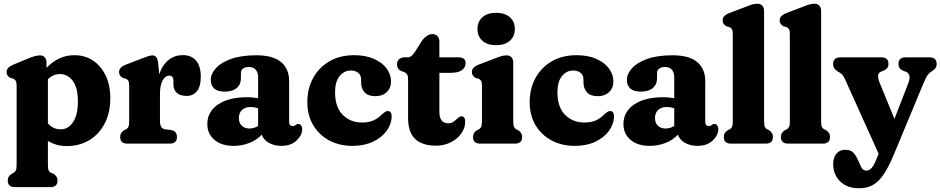

<svg xmlns="http://www.w3.org/2000/svg" viewBox="-20 -769 5035 1028"><path d="M229 -434V-406Q260.5 -438.5 297.5 -456Q334.5 -473.5 378.5 -473.5Q434.5 -473.5 477.8 -444.8Q521 -416 545.8 -364.5Q570.5 -313 570.5 -244Q570.5 -164.5 540.2 -107Q510 -49.5 457.5 -18.2Q405 13 338 13Q280.5 13 236.5 -14.5V111.5Q236.5 134 240.2 142.8Q244 151.5 252 156L266 161Q276 167.5 282 176.2Q288 185 288 197.5Q288 233 249 233H60Q21.5 233 21.5 197.5Q21.5 185 27.2 176.5Q33 168 43.5 161L53.5 156Q61 151.5 65 142.8Q69 134 69 111.5V-309.5Q69 -329 64.2 -336.5Q59.5 -344 50.5 -348L37 -351Q15 -363 15 -383Q15 -407.5 49.5 -422L129 -455Q169.5 -472.5 194 -472.5Q210.5 -472.5 219.8 -461.8Q229 -451 229 -434ZM301 -372.5Q264.5 -372.5 236.5 -345V-108Q252 -91 269 -83.8Q286 -76.5 305.5 -76.5Q345 -76.5 371 -115Q397 -153.5 397 -225.5Q397 -299.5 369.8 -336Q342.5 -372.5 301 -372.5Z M827 -429 832.5 -371.5Q850.5 -423.5 883.8 -448.8Q917 -474 959 -474Q1003.5 -474 1029.2 -444.8Q1055 -415.5 1055 -358.5Q1055 -305.5 1034.2 -280.5Q1013.5 -255.5 979.5 -255.5Q944.5 -255.5 926.5 -272Q908.5 -288.5 908.5 -317.5V-336.5Q908.5 -364 885.5 -364Q865.5 -364 851 -339Q836.5 -314 836.5 -264.5V-121.5Q836.5 -81 863 -77L896.5 -72.5Q913 -70 920.2 -60Q927.5 -50 927.5 -35.5Q927.5 0 888 0H662.5Q623.5 0 623.5 -35.5Q623.5 -48.5 629.2 -57Q635 -65.5 645.5 -72.5L656 -77Q663.5 -81.5 667.5 -90.2Q671.5 -99 671.5 -121.5V-309.5Q671.5 -329 666.8 -336.5Q662 -344 653 -348L639 -351Q617.5 -362.5 617.5 -383Q617.5 -408.5 651.5 -422L742.5 -457Q761 -464 774 -468.2Q787 -472.5 796.5 -472.5Q809 -472.5 816.5 -463.2Q824 -454 827 -429Z M1090 -104.5Q1090 -171 1147.5 -209.8Q1205 -248.5 1303 -248.5Q1335.5 -248.5 1362 -243V-357Q1362 -382 1348.8 -396.2Q1335.5 -410.5 1312.5 -410.5Q1293.5 -410.5 1281.8 -402Q1270 -393.5 1270 -380V-352.5Q1270 -316.5 1247.2 -297.5Q1224.5 -278.5 1182.5 -278.5Q1144.5 -278.5 1126.5 -295.2Q1108.5 -312 1108.5 -341Q1108.5 -373.5 1135.8 -403.8Q1163 -434 1217.2 -453.5Q1271.5 -473 1352.5 -473Q1442 -473 1485 -436.5Q1528 -400 1528 -336V-115Q1528 -106.5 1532.5 -100.2Q1537 -94 1547 -94Q1553 -94 1556.8 -95.8Q1560.5 -97.5 1563.5 -100Q1566 -102 1569 -103.8Q1572 -105.5 1576 -105.5Q1586.5 -105.5 1592.2 -97.5Q1598 -89.5 1598 -77.5Q1598 -45.5 1568 -16.8Q1538 12 1487 12Q1448 12 1419.5 -4.2Q1391 -20.5 1381.5 -48Q1355.5 -19.5 1315.5 -3.8Q1275.5 12 1230.5 12Q1166 12 1128 -20.5Q1090 -53 1090 -104.5ZM1259 -137.5Q1259 -110.5 1274.5 -95.8Q1290 -81 1315 -81Q1340.5 -81 1362 -94.5V-189Q1343 -196 1320.5 -196Q1292.5 -196 1275.8 -180.2Q1259 -164.5 1259 -137.5Z M2073.5 -333Q2073.5 -297.5 2050.5 -275.8Q2027.5 -254 1989.5 -254Q1951.5 -254 1932.5 -274.5Q1913.5 -295 1913.5 -328V-343Q1913.5 -365.5 1898.8 -378.5Q1884 -391.5 1858 -391.5Q1822.5 -391.5 1798.2 -361.5Q1774 -331.5 1774 -275.5Q1774 -195 1815.2 -154Q1856.5 -113 1917.5 -113Q1955.5 -113 1980.8 -124.8Q2006 -136.5 2025.5 -157Q2037.5 -167.5 2044 -171Q2050.5 -174.5 2057 -174.5Q2077 -173.5 2077 -145.5Q2076 -104 2049.8 -68Q2023.5 -32 1976.5 -10Q1929.5 12 1867 12Q1797 12 1742.5 -17.2Q1688 -46.5 1656.8 -99.2Q1625.5 -152 1625.5 -222.5Q1625.5 -294 1656.2 -350.8Q1687 -407.5 1743.2 -440.5Q1799.5 -473.5 1876.5 -473.5Q1937 -473.5 1981.2 -454.2Q2025.5 -435 2049.5 -403Q2073.5 -371 2073.5 -333Z M2141.5 -384.5 2128 -388.5Q2105.5 -399.5 2105.5 -425.5Q2105.5 -441.5 2116.8 -451.8Q2128 -462 2145.5 -462H2164.5Q2174 -462 2182.5 -468.8Q2191 -475.5 2202.5 -492.5L2238 -549Q2250 -566 2264.8 -576.2Q2279.5 -586.5 2294 -586.5Q2311.5 -586.5 2322 -576Q2332.5 -565.5 2332.5 -545V-462H2435.5Q2473 -462 2473 -431Q2473 -408.5 2453.8 -393.8Q2434.5 -379 2391 -379H2332.5V-170.5Q2332.5 -109 2379.5 -109Q2398 -109 2410.2 -118.5Q2422.5 -128 2432.2 -137.2Q2442 -146.5 2452 -146Q2471 -145.5 2470.5 -116.5Q2470.5 -83 2449.5 -54Q2428.5 -25 2393.2 -7Q2358 11 2314.5 11Q2241.5 11 2203.2 -24.8Q2165 -60.5 2165 -136V-344Q2165 -362.5 2159.8 -370.5Q2154.5 -378.5 2141.5 -384.5Z M2636.5 -527Q2590 -527 2563.2 -550.5Q2536.5 -574 2536.5 -614Q2536.5 -653.5 2563.2 -677Q2590 -700.5 2636.5 -700.5Q2682.5 -700.5 2709.5 -677Q2736.5 -653.5 2736.5 -614Q2736.5 -574 2709.5 -550.5Q2682.5 -527 2636.5 -527ZM2728 -434V-121.5Q2728 -99.5 2731.8 -90.5Q2735.5 -81.5 2743.5 -77L2753.5 -72.5Q2775.5 -58.5 2775.5 -35.5Q2775.5 0 2737 0H2551.5Q2512.5 0 2512.5 -35.5Q2512.5 -58.5 2534.5 -72.5L2545 -77Q2552.5 -81.5 2556.5 -90.5Q2560.5 -99.5 2560.5 -121.5V-309.5Q2560.5 -329 2555.8 -336.5Q2551 -344 2542 -348L2528 -351Q2506.5 -363 2506.5 -383Q2506.5 -408.5 2540.5 -422L2629.5 -456Q2652 -465 2665.8 -468.8Q2679.5 -472.5 2693 -472.5Q2709.5 -472.5 2718.8 -461.8Q2728 -451 2728 -434Z M3264 -333Q3264 -297.5 3241 -275.8Q3218 -254 3180 -254Q3142 -254 3123 -274.5Q3104 -295 3104 -328V-343Q3104 -365.5 3089.2 -378.5Q3074.5 -391.5 3048.5 -391.5Q3013 -391.5 2988.8 -361.5Q2964.5 -331.5 2964.5 -275.5Q2964.5 -195 3005.8 -154Q3047 -113 3108 -113Q3146 -113 3171.2 -124.8Q3196.5 -136.5 3216 -157Q3228 -167.5 3234.5 -171Q3241 -174.5 3247.5 -174.5Q3267.5 -173.5 3267.5 -145.5Q3266.5 -104 3240.2 -68Q3214 -32 3167 -10Q3120 12 3057.5 12Q2987.5 12 2933 -17.2Q2878.5 -46.5 2847.2 -99.2Q2816 -152 2816 -222.5Q2816 -294 2846.8 -350.8Q2877.5 -407.5 2933.8 -440.5Q2990 -473.5 3067 -473.5Q3127.5 -473.5 3171.8 -454.2Q3216 -435 3240 -403Q3264 -371 3264 -333Z M3318 -104.5Q3318 -171 3375.5 -209.8Q3433 -248.5 3531 -248.5Q3563.5 -248.5 3590 -243V-357Q3590 -382 3576.8 -396.2Q3563.5 -410.5 3540.5 -410.5Q3521.5 -410.5 3509.8 -402Q3498 -393.5 3498 -380V-352.5Q3498 -316.5 3475.2 -297.5Q3452.5 -278.5 3410.5 -278.5Q3372.5 -278.5 3354.5 -295.2Q3336.5 -312 3336.5 -341Q3336.5 -373.5 3363.8 -403.8Q3391 -434 3445.2 -453.5Q3499.5 -473 3580.5 -473Q3670 -473 3713 -436.5Q3756 -400 3756 -336V-115Q3756 -106.5 3760.5 -100.2Q3765 -94 3775 -94Q3781 -94 3784.8 -95.8Q3788.5 -97.5 3791.5 -100Q3794 -102 3797 -103.8Q3800 -105.5 3804 -105.5Q3814.5 -105.5 3820.2 -97.5Q3826 -89.5 3826 -77.5Q3826 -45.5 3796 -16.8Q3766 12 3715 12Q3676 12 3647.5 -4.2Q3619 -20.5 3609.5 -48Q3583.5 -19.5 3543.5 -3.8Q3503.5 12 3458.5 12Q3394 12 3356 -20.5Q3318 -53 3318 -104.5ZM3487 -137.5Q3487 -110.5 3502.5 -95.8Q3518 -81 3543 -81Q3568.5 -81 3590 -94.5V-189Q3571 -196 3548.5 -196Q3520.5 -196 3503.8 -180.2Q3487 -164.5 3487 -137.5Z M4071 -710.5V-121.5Q4071 -99 4074.8 -90.2Q4078.5 -81.5 4086.5 -77L4096.5 -72.5Q4107 -65.5 4112.8 -57Q4118.5 -48.5 4118.5 -35.5Q4118.5 0 4079.5 0H3894.5Q3855.5 0 3855.5 -35.5Q3855.5 -48.5 3861.2 -57Q3867 -65.5 3877.5 -72.5L3887.5 -77Q3895.5 -81.5 3899.5 -90.2Q3903.5 -99 3903.5 -121.5V-586Q3903.5 -605.5 3898.8 -613Q3894 -620.5 3885 -624.5L3871 -627.5Q3849 -639 3849 -659.5Q3849 -685 3883.5 -698.5L3972.5 -732.5Q3995 -741.5 4008.8 -745.2Q4022.5 -749 4036 -749Q4052.5 -749 4061.8 -738.2Q4071 -727.5 4071 -710.5Z M4376.5 -710.5V-121.5Q4376.5 -99 4380.2 -90.2Q4384 -81.5 4392 -77L4402 -72.5Q4412.5 -65.5 4418.2 -57Q4424 -48.5 4424 -35.5Q4424 0 4385 0H4200Q4161 0 4161 -35.5Q4161 -48.5 4166.8 -57Q4172.5 -65.5 4183 -72.5L4193 -77Q4201 -81.5 4205 -90.2Q4209 -99 4209 -121.5V-586Q4209 -605.5 4204.2 -613Q4199.5 -620.5 4190.5 -624.5L4176.5 -627.5Q4154.5 -639 4154.5 -659.5Q4154.5 -685 4189 -698.5L4278 -732.5Q4300.5 -741.5 4314.2 -745.2Q4328 -749 4341.5 -749Q4358 -749 4367.2 -738.2Q4376.5 -727.5 4376.5 -710.5Z M4674 79 4684.5 54.5 4503.5 -346.5Q4494.5 -366 4485.5 -373.2Q4476.5 -380.5 4462 -388.5Q4440.5 -403 4440.5 -424.5Q4440.5 -462 4479.5 -462H4699.5Q4737 -462 4737 -426.5Q4737 -413 4730 -404.5Q4723 -396 4709.5 -390L4696.5 -385Q4669.5 -374 4690.5 -324L4769 -132.5L4842.5 -321.5Q4862.5 -372 4829.5 -385.5L4815.5 -390Q4790.5 -401.5 4790.5 -426.5Q4790.5 -462 4829 -462H4956.5Q4995 -462 4995 -426.5Q4995 -415.5 4990.5 -407Q4986 -398.5 4973.5 -390.5Q4958.5 -382 4948.2 -369Q4938 -356 4925 -324.5L4767.5 54.5Q4739.5 122 4712.8 162.5Q4686 203 4654.5 221Q4623 239 4580.5 239Q4515.5 239 4478.2 202.2Q4441 165.5 4441 109.5Q4441 74.5 4458.2 53.8Q4475.5 33 4506.5 33Q4533.5 33 4548 47.5Q4562.5 62 4576 92.5L4585.5 114Q4596.5 144.5 4618.5 144.5Q4633.5 144.5 4646.5 130.8Q4659.5 117 4674 79Z"/></svg>

Font: Fraunces 72pt S100
Style: Bold
Weight: 700
Version: Version 1.000; ttfautohint (v1.8.3)